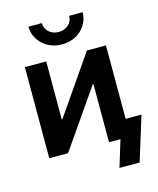

<svg xmlns="http://www.w3.org/2000/svg" viewBox="-131 -843 895 1090"><g transform="rotate(-15 316.5 -298.0)"><path d="M539.6 0H414.1V-341.8H410.2L173.3 0H63V-535.6H188.5V-194.3H191.9L427.7 -535.6H539.6ZM301.3 -605.5Q256.3 -605.5 220.5 -625Q184.6 -644.5 163.3 -677.7Q142.1 -710.9 142.1 -752H220.7Q220.7 -720.2 243.7 -699.5Q266.6 -678.7 301.3 -678.7Q335.9 -678.7 358.6 -699.5Q381.3 -720.2 381.3 -752H460.4Q460.4 -710.9 439.5 -677.7Q418.5 -644.5 382.6 -625Q346.7 -605.5 301.3 -605.5ZM433.6 156.2 481.4 0H444.3V-104H632.8L552.2 156.2Z"/></g></svg>

Font: Inter 20pt SemiBold
Style: Regular
Weight: 600
Version: Version 4.001;git-66647c0bb